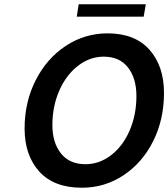

<svg xmlns="http://www.w3.org/2000/svg" viewBox="-20 -870 787 898"><path d="M95 -269Q95 -392 146.5 -494Q198 -596 287 -655Q376 -714 483 -714Q611 -714 679 -637.5Q747 -561 747 -435Q747 -311 696.5 -210Q646 -109 558 -50.5Q470 8 363 8Q232 8 163.5 -68Q95 -144 95 -269ZM618 -421Q618 -504 578.5 -554.5Q539 -605 465 -605Q400 -605 344.5 -562Q289 -519 257 -445.5Q225 -372 225 -285Q225 -203 265 -152.5Q305 -102 380 -102Q445 -102 500 -144.5Q555 -187 586.5 -260Q618 -333 618 -421ZM348 -850H662L652 -792H339Z"/></svg>

Font: Be Vietnam SemiBold
Style: Italic
Weight: 600
Italic angle: -9.556°
Designer: Gabriel Lam
Foundry: TypeRant
Version: Version 3.000